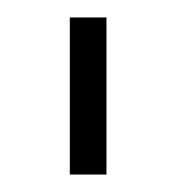

<svg xmlns="http://www.w3.org/2000/svg" viewBox="-20 -740 222 220"><path d="M60 -540H102V-720H60Z"/></svg>

Font: Hauora ExtraLight
Style: Regular
Weight: 200
Designer: Mikhail Sharanda
Foundry: WCYS & Co.
Version: Version 1.010